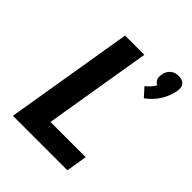

<svg xmlns="http://www.w3.org/2000/svg" viewBox="-218 -911 1037 1037"><g transform="rotate(45 300.0 -393.0)"><path d="M492 -567 448 -616Q462 -626 473.5 -639.5Q485 -653 494 -668Q486 -671 480.5 -677Q475 -683 471.5 -690.5Q468 -698 468 -707Q468 -716 469 -724Q471 -737 477 -749Q483 -761 493 -769.5Q503 -778 515.5 -782Q528 -786 541 -786Q553 -786 564.5 -782Q576 -778 583.5 -769.5Q591 -761 592.5 -749Q594 -737 592 -724Q588 -702 579.5 -679.5Q571 -657 558.5 -637Q546 -617 529 -599Q512 -581 492 -567ZM59 0 181 -735H328L226 -120H495L475 0Z"/></g></svg>

Font: Iosevka Curly Heavy Extended
Style: Italic
Weight: 900
Width: 7
Italic angle: -9°
Monospace: yes
Designer: Belleve Invis
Foundry: Belleve Invis
Version: Version 11.1.0; ttfautohint (v1.8.3)